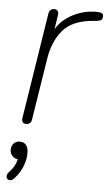

<svg xmlns="http://www.w3.org/2000/svg" viewBox="-53 -530 461 815"><g transform="rotate(5 177.0 -122.0)"><path d="M68 6Q58 6 53.5 -0.5Q49 -7 51 -19L122 -469Q124 -480 130 -485Q136 -490 146 -490Q155 -490 160 -483.5Q165 -477 163 -465L148 -370H137Q158 -430 210.5 -462Q263 -494 324 -494Q341 -494 347.5 -490.5Q354 -487 354 -477Q354 -467 349 -462.5Q344 -458 330 -456L318 -455Q227 -448 186.5 -401Q146 -354 134 -280L92 -15Q91 -5 85 0.5Q79 6 68 6ZM37 242Q29 250 21.5 250Q14 250 9.5 245.5Q5 241 5.5 233Q6 225 13 217Q29 200 37 184.5Q45 169 48 150L53 159Q35 159 24 148Q13 137 13 121Q13 104 23 93.5Q33 83 49 83Q66 83 75.5 94.5Q85 106 85 128Q85 149 79 170Q73 191 62 209.5Q51 228 37 242Z"/></g></svg>

Font: Nunito ExtraLight
Style: Italic
Weight: 200
Italic angle: -9°
Designer: Vernon Adams
Foundry: Vernon Adams
Version: Version 3.602